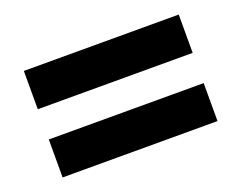

<svg xmlns="http://www.w3.org/2000/svg" viewBox="-63 -557 676 537"><g transform="rotate(-20 274.5 -288.5)"><path d="M44 -333V-447H505V-333ZM44 -130V-243H505V-130Z"/></g></svg>

Font: Nunito Sans 10pt SemiCondensed Black
Style: Regular
Weight: 900
Width: 4
Designer: Vernon Adams
Foundry: Vernon Adams
Version: Version 3.101;gftools[0.9.27]